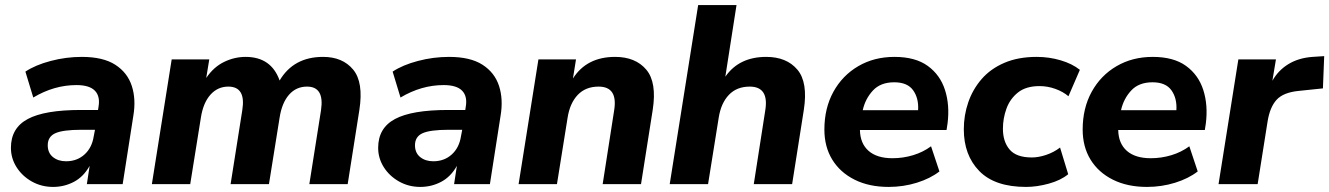

<svg xmlns="http://www.w3.org/2000/svg" viewBox="-20 -725 5234 756"><path d="M189 11Q143 11 105 -10.5Q67 -32 45 -67Q23 -102 23 -143Q23 -221 89.5 -256.5Q156 -292 298 -292H366L368 -305Q375 -346 353.5 -368Q332 -390 281 -390Q193 -390 111 -341L80 -443Q119 -469 179.5 -485Q240 -501 302 -501Q386 -501 434 -470Q482 -439 499 -386.5Q516 -334 505 -269L463 0H322L333 -72Q309 -29 271 -9Q233 11 189 11ZM240 -90Q283 -90 312.5 -116.5Q342 -143 349 -188L354 -214H301Q228 -214 198 -200.5Q168 -187 168 -153Q168 -123 188.5 -106.5Q209 -90 240 -90Z M578 0 656 -491H804L792 -418Q821 -461 862 -481Q903 -501 947 -501Q1048 -501 1081 -408Q1136 -501 1252 -501Q1329 -501 1370.5 -451Q1412 -401 1395 -292L1349 0H1198L1244 -291Q1258 -384 1189 -384Q1146 -384 1118 -352Q1090 -320 1081 -262L1039 0H888L934 -291Q949 -384 879 -384Q837 -384 808.5 -352Q780 -320 771 -262L729 0Z M1635 11Q1589 11 1551 -10.5Q1513 -32 1491 -67Q1469 -102 1469 -143Q1469 -221 1535.5 -256.5Q1602 -292 1744 -292H1812L1814 -305Q1821 -346 1799.5 -368Q1778 -390 1727 -390Q1639 -390 1557 -341L1526 -443Q1565 -469 1625.5 -485Q1686 -501 1748 -501Q1832 -501 1880 -470Q1928 -439 1945 -386.5Q1962 -334 1951 -269L1909 0H1768L1779 -72Q1755 -29 1717 -9Q1679 11 1635 11ZM1686 -90Q1729 -90 1758.5 -116.5Q1788 -143 1795 -188L1800 -214H1747Q1674 -214 1644 -200.5Q1614 -187 1614 -153Q1614 -123 1634.5 -106.5Q1655 -90 1686 -90Z M2022 0 2100 -491H2248L2236 -416Q2290 -501 2402 -501Q2482 -501 2524.5 -451Q2567 -401 2550 -292L2504 0H2353L2398 -289Q2414 -384 2337 -384Q2286 -384 2255 -351.5Q2224 -319 2215 -262L2173 0Z M2617 0 2729 -705H2880L2836 -423Q2890 -501 2997 -501Q3077 -501 3119.5 -451Q3162 -401 3145 -292L3099 0H2948L2993 -289Q3009 -384 2932 -384Q2881 -384 2850 -351.5Q2819 -319 2810 -262L2768 0Z M3479 11Q3402 11 3345 -17.5Q3288 -46 3257 -96.5Q3226 -147 3226 -215Q3226 -299 3261.5 -363.5Q3297 -428 3359.5 -464.5Q3422 -501 3502 -501Q3584 -501 3633 -465.5Q3682 -430 3701 -370.5Q3720 -311 3711 -239L3707 -213H3366Q3367 -160 3400 -131Q3433 -102 3494 -102Q3536 -102 3575.5 -114Q3615 -126 3646 -149L3679 -50Q3643 -22 3590 -5.5Q3537 11 3479 11ZM3501 -401Q3447 -401 3417 -368.5Q3387 -336 3377 -291H3595Q3598 -338 3575.5 -369.5Q3553 -401 3501 -401Z M4020 11Q3897 11 3836 -51.5Q3775 -114 3775 -216Q3775 -271 3792.5 -322Q3810 -373 3845 -413.5Q3880 -454 3934.5 -477.5Q3989 -501 4062 -501Q4111 -501 4156.5 -487.5Q4202 -474 4232 -450L4187 -346Q4166 -364 4135.5 -375Q4105 -386 4073 -386Q4020 -386 3988.5 -361Q3957 -336 3943 -297.5Q3929 -259 3929 -218Q3929 -167 3955.5 -136Q3982 -105 4043 -105Q4069 -105 4099 -115Q4129 -125 4154 -144L4186 -39Q4157 -15 4110 -2Q4063 11 4020 11Z M4496 11Q4419 11 4362 -17.5Q4305 -46 4274 -96.5Q4243 -147 4243 -215Q4243 -299 4278.5 -363.5Q4314 -428 4376.5 -464.5Q4439 -501 4519 -501Q4601 -501 4650 -465.5Q4699 -430 4718 -370.5Q4737 -311 4728 -239L4724 -213H4383Q4384 -160 4417 -131Q4450 -102 4511 -102Q4553 -102 4592.5 -114Q4632 -126 4663 -149L4696 -50Q4660 -22 4607 -5.5Q4554 11 4496 11ZM4518 -401Q4464 -401 4434 -368.5Q4404 -336 4394 -291H4612Q4615 -338 4592.5 -369.5Q4570 -401 4518 -401Z M4778 0 4856 -491H5004L4990 -407Q5013 -448 5053 -472.5Q5093 -497 5148 -501L5194 -504L5189 -377L5093 -367Q5033 -361 5006.5 -332Q4980 -303 4971 -246L4932 0Z"/></svg>

Font: Nunito Sans ExtraBold
Style: Italic
Weight: 800
Italic angle: -9°
Designer: Vernon Adams
Foundry: Vernon Adams
Version: Version 3.006; ttfautohint (v1.8.3)